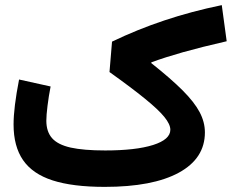

<svg xmlns="http://www.w3.org/2000/svg" viewBox="-20 -730 906 750"><path d="M54.5 -419.4Q33 -309.3 33 -243.8Q33 -158.3 70.1 -104.5Q107.1 -50.7 185.6 -25.3Q264.2 0 389.1 0Q576.5 0 678.4 -55.4Q780.4 -110.9 780.4 -212.9Q780.4 -253.1 759.8 -292Q739.2 -331 693.3 -377Q647.3 -423 571.2 -483.3L571 -486.5Q626.6 -506.8 695.6 -526.3Q764.7 -545.8 865.5 -568.9L846.3 -710Q728.2 -685.7 622.3 -650.3Q516.5 -615 417.6 -567.4L407.7 -448.6Q493.9 -387.1 546.1 -344.6Q598.4 -302.1 621.9 -273.3Q645.4 -244.4 645.4 -223.2Q645.4 -185 577.8 -163.6Q510.2 -142.3 390.9 -142.3Q306.5 -142.3 256.1 -153.5Q205.8 -164.8 183.4 -190.3Q161 -215.8 161 -258.6Q161 -279.7 165.7 -317.4Q170.3 -355 177.7 -392.2Z"/></svg>

Font: Estedad-FD VF
Style: Regular
Weight: 100
Designer: Amin Abedi
Version: Version 7.3